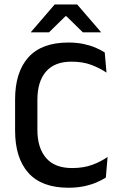

<svg xmlns="http://www.w3.org/2000/svg" viewBox="-20 -846 550 878"><path d="M293 12.5Q170.5 12.5 109.8 -55.5Q49 -123.5 49 -249V-391Q49 -516 109.8 -583.8Q170.5 -651.5 293 -651.5Q330.5 -651.5 361.5 -645Q392.5 -638.5 417 -628Q441.5 -617.5 459 -606L467 -514Q437.5 -534 398.5 -549Q359.5 -564 306.5 -564Q229.5 -564 190.2 -518.5Q151 -473 151 -389.5V-252.5Q151 -169.5 190.8 -123.5Q230.5 -77.5 309.5 -77.5Q361.5 -77.5 401.8 -92.2Q442 -107 472 -128.5L464 -34Q446.5 -22.5 421.2 -11.8Q396 -1 363.8 5.8Q331.5 12.5 293 12.5ZM230 -825.5H333L441.5 -699.5V-698H359L283.5 -772H279.5L204 -698H121.5V-699.5Z"/></svg>

Font: Anek Latin Medium Medium
Style: Regular
Weight: 500
Version: Version 1.003